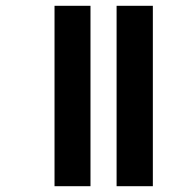

<svg xmlns="http://www.w3.org/2000/svg" viewBox="-20 -642 633 662"><path d="M382 -622V0H507V-622ZM168 -622V0H292V-622Z"/></svg>

Font: Noto Sans Devanagari UI Condensed
Style: Bold
Weight: 700
Width: 3
Designer: Jelle Bosma - Monotype Design Team
Foundry: Monotype Imaging Inc.
Version: Version 2.004